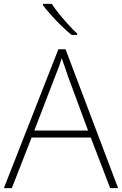

<svg xmlns="http://www.w3.org/2000/svg" viewBox="-20 -1021 630 990"><path d="M548 -51 448 -312H143L41 -51H0L281 -767H318L589 -51ZM330 -629Q325 -646 316 -670.5Q307 -695 298 -721Q291 -697 282 -672.5Q273 -648 265 -629L157 -348H434ZM247 -1001Q261 -979 283.5 -951Q306 -923 331 -895.5Q356 -868 378 -848V-841H349Q323 -862 295 -889.5Q267 -917 242.5 -944.5Q218 -972 202 -993V-1001Z"/></svg>

Font: Noto Sans Tamil UI ExtraLight
Style: Regular
Weight: 200
Designer: Jelle Bosma - Monotype Design Team
Foundry: Monotype Imaging Inc.
Version: Version 2.004; ttfautohint (v1.8.4.7-5d5b)